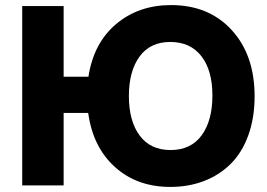

<svg xmlns="http://www.w3.org/2000/svg" viewBox="-20 -734 1055 760"><path d="M653.8 5.9Q522.5 5.9 435.1 -72.8Q347.7 -151.4 329.1 -287.1H231.9V0H67.9V-710H231.9V-430.2H330.1Q350.1 -563 439.2 -638.4Q528.3 -713.9 657.2 -713.9Q806.6 -713.9 897.2 -615Q987.8 -516.1 987.8 -353Q987.8 -267.1 962.9 -198.5Q938 -129.9 893.3 -85.4Q848.6 -41 787.8 -17.6Q727.1 5.9 653.8 5.9ZM654.8 -140.1Q735.8 -140.1 778.3 -198.5Q820.8 -256.8 820.8 -356Q820.8 -455.6 777.1 -511.7Q733.4 -567.9 653.8 -567.9Q574.7 -567.9 532.5 -510.3Q490.2 -452.6 490.2 -354Q490.2 -254.4 533 -197.3Q575.7 -140.1 654.8 -140.1Z"/></svg>

Font: Rawline ExtraBold
Style: Regular
Weight: 800
Designer: Matt McInerney, Pablo Impallari, Rodrigo Fuenzalida
Foundry: Matt McInerney, Pablo Impallari, Rodrigo Fuenzalida
Version: Version 4.020;PS 004.020;hotconv 1.0.88;makeotf.lib2.5.64775